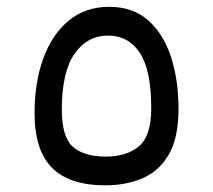

<svg xmlns="http://www.w3.org/2000/svg" viewBox="-20 -542 626 564"><path d="M289.6 2.4Q183.6 2.4 132.6 -49.3Q81.5 -101.1 81.5 -209.5Q81.5 -299.8 107.2 -370.4Q132.8 -440.9 181.9 -481.4Q231 -522 300.8 -522Q370.1 -522 415.3 -482.2Q460.4 -442.4 482.4 -374.5Q504.4 -306.6 504.4 -222.7Q504.4 -137.7 476.1 -88.6Q447.8 -39.6 399.2 -18.6Q350.6 2.4 289.6 2.4ZM290.5 -82Q352.1 -82 388.2 -112.3Q424.3 -142.6 424.3 -224.1Q424.3 -336.4 390.6 -387Q356.9 -437.5 297.4 -437.5Q236.3 -437.5 199 -384Q161.6 -330.6 161.6 -220.2Q161.6 -139.2 194.3 -110.6Q227.1 -82 290.5 -82Z"/></svg>

Font: Cascadia Mono NF SemiLight
Style: Regular
Weight: 350
Monospace: yes
Designer: Aaron Bell
Foundry: Saja Typeworks
Version: Version 2404.023; ttfautohint (v1.8.4)